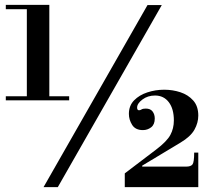

<svg xmlns="http://www.w3.org/2000/svg" viewBox="-20 -774 869 794"><path d="M4 -359V-376H91V-736H4V-754H184V-376H266V-359ZM160 0 590 -753H649L219 0ZM496 0V-57L625 -155Q670 -189 684.5 -216Q699 -243 699 -276Q699 -324 678 -351.5Q657 -379 621 -379Q591 -379 569 -362.5Q547 -346 547 -329Q547 -318 555 -318Q560 -318 565.5 -321.5Q571 -325 583 -325Q602 -325 611 -313Q620 -301 620 -284Q620 -259 605 -247.5Q590 -236 571 -236Q540 -236 526.5 -257.5Q513 -279 513 -303Q513 -337 534.5 -359Q556 -381 589.5 -392Q623 -403 659 -403Q694 -403 726 -392.5Q758 -382 779 -358.5Q800 -335 800 -296Q800 -266 784 -237.5Q768 -209 726 -184L568 -89V-85H750Q769 -85 776 -94Q783 -103 783 -143H800V0Z"/></svg>

Font: Libre Bodoni
Style: Regular
Weight: 400
Designer: Pablo Impallari, Rodrigo Fuenzalida
Foundry: Impallari Type
Version: Version 2.005;gftools[0.9.23]